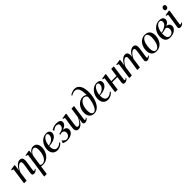

<svg xmlns="http://www.w3.org/2000/svg" viewBox="479 -2850 5122 5122"><g transform="rotate(-45 3040.0 -289.0)"><path d="M181 -336.5Q199 -375 222.2 -409Q245.5 -443 273 -469.5Q300.5 -496 331.2 -510.8Q362 -525.5 395 -525.5Q443.5 -525.5 468.8 -496.8Q494 -468 494 -414.5Q494 -394.5 490.5 -365.5Q487 -336.5 481.8 -302.8Q476.5 -269 471 -235Q466 -204 460.8 -172.2Q455.5 -140.5 452 -113.8Q448.5 -87 447.5 -71Q447.5 -55.5 451.8 -48.8Q456 -42 465 -42Q474.5 -42 486.2 -48.5Q498 -55 512.5 -71L523 -51.5Q513 -38 496 -23.5Q479 -9 455.8 1Q432.5 11 402.5 11Q386.5 11 373.8 4.8Q361 -1.5 353.8 -14.5Q346.5 -27.5 346.5 -48Q346.5 -59 348.8 -78.5Q351 -98 355 -122.8Q359 -147.5 363.5 -174.8Q368 -202 372 -228Q376.5 -253.5 380.5 -278.5Q384.5 -303.5 387.8 -326.2Q391 -349 392.8 -368.2Q394.5 -387.5 394.5 -401.5Q394.5 -422.5 390 -436Q385.5 -449.5 375.2 -455.8Q365 -462 348 -462Q327 -462 302 -446.2Q277 -430.5 252 -403.8Q227 -377 206 -342.8Q185 -308.5 172 -271L133.5 0H36L101.5 -460.5L43 -479.5L46.5 -498L187 -524L205 -511.5Z M543 253.5 646.5 -461.5 587.5 -480 590.5 -498 732.5 -524 750.5 -511.5 736 -411Q752.5 -445.5 778.2 -471.8Q804 -498 835.8 -512.8Q867.5 -527.5 901 -527.5Q951.5 -527.5 985.5 -504.5Q1019.5 -481.5 1036.2 -438.8Q1053 -396 1053 -337Q1053 -286.5 1039.8 -236.8Q1026.5 -187 1000.8 -142.5Q975 -98 937.5 -63.5Q900 -29 851.5 -9.5Q803 10 744.5 10Q727.5 10 710 7.5Q692.5 5 677 0.5L640 253.5ZM684.5 -51.5Q693 -37 709 -27.8Q725 -18.5 749 -18.5Q788.5 -18.5 820 -38.8Q851.5 -59 875.5 -93Q899.5 -127 915.2 -169.8Q931 -212.5 939 -258.5Q947 -304.5 947 -347.5Q947 -390.5 938.8 -420.5Q930.5 -450.5 914 -466.5Q897.5 -482.5 871.5 -482.5Q844 -482.5 814.8 -463.8Q785.5 -445 761.8 -414Q738 -383 727.5 -345.5Z M1486 -87Q1470.5 -65.5 1442 -43Q1413.5 -20.5 1375 -5Q1336.5 10.5 1291 10.5Q1244 10.5 1209 -5.5Q1174 -21.5 1151 -49.2Q1128 -77 1116.5 -113.8Q1105 -150.5 1105 -192.5Q1105.5 -259.5 1126.8 -319.8Q1148 -380 1186.5 -426.5Q1225 -473 1277 -499.8Q1329 -526.5 1391 -526.5Q1434 -526.5 1462.5 -513.2Q1491 -500 1505.2 -476.5Q1519.5 -453 1519.5 -422Q1519.5 -381.5 1501.8 -350Q1484 -318.5 1453.2 -295.2Q1422.5 -272 1383 -256.5Q1343.5 -241 1299.8 -233Q1256 -225 1212.5 -224Q1210 -189 1215 -155.8Q1220 -122.5 1233 -96.2Q1246 -70 1268.5 -54.2Q1291 -38.5 1323.5 -38.5Q1353 -38.5 1379.5 -47.5Q1406 -56.5 1429.5 -72.8Q1453 -89 1473 -110.5ZM1375 -497.5Q1343 -497.5 1315.8 -476.5Q1288.5 -455.5 1267.2 -420Q1246 -384.5 1232 -339.5Q1218 -294.5 1213.5 -246.5Q1251 -250 1283.2 -261.8Q1315.5 -273.5 1341.5 -291.5Q1367.5 -309.5 1386 -332.2Q1404.5 -355 1414.5 -381.2Q1424.5 -407.5 1424.5 -436Q1424 -466 1412 -481.8Q1400 -497.5 1375 -497.5Z M1661.5 8.5Q1621.5 8.5 1592.8 1Q1564 -6.5 1546.8 -15Q1529.5 -23.5 1523 -27.5L1553.5 -102.5Q1567 -84.5 1584.5 -66.5Q1602 -48.5 1623.5 -36.8Q1645 -25 1669.5 -25Q1706.5 -25 1734.5 -42.5Q1762.5 -60 1778.5 -89Q1794.5 -118 1795 -153Q1795 -179 1785 -200.8Q1775 -222.5 1751.2 -235.2Q1727.5 -248 1686.5 -246.5L1627.5 -231L1640.5 -271.5L1675 -275.5Q1720 -280.5 1752.2 -299.5Q1784.5 -318.5 1801.8 -346.5Q1819 -374.5 1819 -406.5Q1819 -443 1796 -462.5Q1773 -482 1733.5 -482Q1706 -482 1682.2 -474Q1658.5 -466 1637.2 -451.5Q1616 -437 1594.5 -416.5L1581.5 -466Q1609 -484 1639.5 -496.8Q1670 -509.5 1702.8 -516.2Q1735.5 -523 1770 -523Q1842.5 -523 1883.8 -498Q1925 -473 1925 -419.5Q1925 -387 1906.2 -360.2Q1887.5 -333.5 1857.2 -313Q1827 -292.5 1791 -279.2Q1755 -266 1720.5 -261.5L1727.5 -272.5Q1786 -279 1825.2 -266.5Q1864.5 -254 1884.5 -228Q1904.5 -202 1904.5 -168Q1904.5 -124 1884.5 -91Q1864.5 -58 1830 -36Q1795.5 -14 1752 -2.8Q1708.5 8.5 1661.5 8.5Z M2088.5 11Q2057.5 11 2035.8 -1.5Q2014 -14 2002.5 -37.5Q1991 -61 1991 -94.5Q1991 -107.5 1993.5 -132.2Q1996 -157 2000 -185.8Q2004 -214.5 2007.8 -239.2Q2011.5 -264 2013.5 -276.5L2042.5 -460.5L1983.5 -480L1986.5 -498.5L2127.5 -523.5L2145 -511L2111 -277.5Q2109 -260.5 2105.5 -236.5Q2102 -212.5 2098.5 -187.5Q2095 -162.5 2092.8 -141.8Q2090.5 -121 2090.5 -110.5Q2090.5 -90 2095.2 -76.5Q2100 -63 2110 -57Q2120 -51 2136 -51Q2163 -51 2192.8 -75.2Q2222.5 -99.5 2250.2 -140.8Q2278 -182 2298.5 -233.5L2339.5 -514H2436.5L2373 -78.5Q2370.5 -61.5 2374.2 -51.5Q2378 -41.5 2389 -41.5Q2398.5 -41.5 2411.2 -48.8Q2424 -56 2437.5 -71.5L2448 -52Q2438.5 -38 2421.8 -23.5Q2405 -9 2383 0.8Q2361 10.5 2335 10.5Q2300.5 10.5 2287.5 -7.5Q2274.5 -25.5 2275 -48Q2275 -52 2276.8 -66.2Q2278.5 -80.5 2281.5 -99.8Q2284.5 -119 2287.5 -138.5Q2290.5 -158 2292.5 -172H2291Q2274 -135 2253 -101.8Q2232 -68.5 2206.8 -43.2Q2181.5 -18 2152 -3.5Q2122.5 11 2088.5 11Z M2677.5 11Q2619.5 11 2578.5 -15Q2537.5 -41 2516 -87Q2494.5 -133 2494.5 -194Q2494.5 -262.5 2515.5 -322.2Q2536.5 -382 2574 -427Q2611.5 -472 2661.5 -497.5Q2711.5 -523 2769 -523Q2801.5 -523 2832 -513.2Q2862.5 -503.5 2882 -487Q2883.5 -567 2874.5 -624.5Q2865.5 -682 2846.5 -718.2Q2827.5 -754.5 2799.5 -771.8Q2771.5 -789 2734.5 -789Q2700.5 -789 2669 -778Q2637.5 -767 2602.5 -744L2587 -767.5Q2612 -786.5 2641 -800.8Q2670 -815 2701 -823Q2732 -831 2764.5 -831Q2826 -831 2868.2 -802Q2910.5 -773 2936 -722.5Q2961.5 -672 2971.8 -608Q2982 -544 2979.5 -473.5Q2977.5 -407 2965 -338.5Q2952.5 -270 2929.2 -207.5Q2906 -145 2870.8 -95.8Q2835.5 -46.5 2787.5 -17.8Q2739.5 11 2677.5 11ZM2686 -19.5Q2717 -19.5 2744.2 -43.8Q2771.5 -68 2794 -109.5Q2816.5 -151 2833.5 -203.5Q2850.5 -256 2861 -313.5Q2871.5 -371 2874 -425.5Q2869 -439.5 2856.5 -454.5Q2844 -469.5 2825 -479.8Q2806 -490 2780 -490Q2750.5 -490 2723.8 -474.8Q2697 -459.5 2674.2 -431.5Q2651.5 -403.5 2634.8 -365Q2618 -326.5 2608.8 -280Q2599.5 -233.5 2599.5 -182Q2599.5 -136.5 2607.8 -99.5Q2616 -62.5 2635.2 -41Q2654.5 -19.5 2686 -19.5Z M3395.5 -87Q3380 -65.5 3351.5 -43Q3323 -20.5 3284.5 -5Q3246 10.5 3200.5 10.5Q3153.5 10.5 3118.5 -5.5Q3083.5 -21.5 3060.5 -49.2Q3037.5 -77 3026 -113.8Q3014.5 -150.5 3014.5 -192.5Q3015 -259.5 3036.2 -319.8Q3057.5 -380 3096 -426.5Q3134.5 -473 3186.5 -499.8Q3238.5 -526.5 3300.5 -526.5Q3343.5 -526.5 3372 -513.2Q3400.5 -500 3414.8 -476.5Q3429 -453 3429 -422Q3429 -381.5 3411.2 -350Q3393.5 -318.5 3362.8 -295.2Q3332 -272 3292.5 -256.5Q3253 -241 3209.2 -233Q3165.5 -225 3122 -224Q3119.5 -189 3124.5 -155.8Q3129.5 -122.5 3142.5 -96.2Q3155.5 -70 3178 -54.2Q3200.5 -38.5 3233 -38.5Q3262.5 -38.5 3289 -47.5Q3315.5 -56.5 3339 -72.8Q3362.5 -89 3382.5 -110.5ZM3284.5 -497.5Q3252.5 -497.5 3225.2 -476.5Q3198 -455.5 3176.8 -420Q3155.5 -384.5 3141.5 -339.5Q3127.5 -294.5 3123 -246.5Q3160.5 -250 3192.8 -261.8Q3225 -273.5 3251 -291.5Q3277 -309.5 3295.5 -332.2Q3314 -355 3324 -381.2Q3334 -407.5 3334 -436Q3333.5 -466 3321.5 -481.8Q3309.5 -497.5 3284.5 -497.5Z M3874.5 -74Q3872 -55.5 3876.8 -48.5Q3881.5 -41.5 3889 -41.5Q3898.5 -41.5 3910.5 -47.8Q3922.5 -54 3937 -70L3947.5 -51Q3937.5 -37 3921 -22.8Q3904.5 -8.5 3881.8 1.2Q3859 11 3830 11Q3813.5 11 3799.8 3.8Q3786 -3.5 3778.8 -20Q3771.5 -36.5 3775 -63L3800 -243.5H3603L3568 0H3471L3536.5 -460L3478 -479.5L3481 -498L3622 -523.5L3640.5 -511L3608 -281H3805.5L3837.5 -512.5H3934.5Z M4176 -511.5 4152.5 -336.5Q4170.5 -375 4193.8 -409.2Q4217 -443.5 4244.8 -469.8Q4272.5 -496 4303.2 -510.8Q4334 -525.5 4367.5 -525.5Q4401 -525.5 4422.5 -511Q4444 -496.5 4454.2 -469Q4464.5 -441.5 4463 -402.5Q4462.5 -394.5 4461 -379.8Q4459.5 -365 4457 -346.2Q4454.5 -327.5 4451 -307L4439.5 -300Q4458.5 -352 4484 -393.5Q4509.5 -435 4539.2 -464.5Q4569 -494 4601.5 -509.8Q4634 -525.5 4667 -525.5Q4715 -525.5 4740 -496.5Q4765 -467.5 4765 -414.5Q4765 -394.5 4761.8 -365.5Q4758.5 -336.5 4753.2 -302.8Q4748 -269 4742.5 -235Q4737.5 -204 4732.5 -172.2Q4727.5 -140.5 4724 -114Q4720.5 -87.5 4720 -71Q4719.5 -55.5 4723.2 -48.8Q4727 -42 4736 -42Q4746 -42 4758 -48.8Q4770 -55.5 4785 -72L4795 -53Q4785 -38.5 4768 -24Q4751 -9.5 4727.8 0.8Q4704.5 11 4674.5 11Q4658 11 4645 4.8Q4632 -1.5 4624.8 -14.5Q4617.5 -27.5 4617.5 -48Q4618 -62.5 4621.8 -91.8Q4625.5 -121 4631.5 -157.2Q4637.5 -193.5 4643 -228.5Q4648.5 -262 4653.5 -294.8Q4658.5 -327.5 4661.8 -355.5Q4665 -383.5 4665 -401.5Q4665 -433 4655 -447.2Q4645 -461.5 4620 -461.5Q4599.5 -461.5 4574 -446Q4548.5 -430.5 4522 -401Q4495.5 -371.5 4472 -330.8Q4448.5 -290 4432.5 -240.5L4452 -309.5Q4450 -293 4447.8 -276.5Q4445.5 -260 4442.8 -243.2Q4440 -226.5 4437.5 -210L4407 0H4309L4343.5 -228Q4349 -262 4353.8 -295.2Q4358.5 -328.5 4361.8 -356.5Q4365 -384.5 4365 -401.5Q4364.5 -433.5 4354.5 -447.8Q4344.5 -462 4319 -462Q4298.5 -462 4273.5 -446.5Q4248.5 -431 4223.8 -404Q4199 -377 4177.8 -343Q4156.5 -309 4143.5 -271.5L4104.5 0H4007L4072.5 -460.5L4014 -479.5L4017.5 -498L4158.5 -524Z M5113.5 -526Q5178 -526 5220.5 -501.2Q5263 -476.5 5284.2 -430Q5305.5 -383.5 5305.5 -318Q5305.5 -255.5 5287.5 -196.5Q5269.5 -137.5 5234.5 -90.8Q5199.5 -44 5148.5 -16.5Q5097.5 11 5032 11Q4967.5 11 4924.8 -14Q4882 -39 4861 -85.8Q4840 -132.5 4840 -196.5Q4840 -260.5 4858.5 -319.5Q4877 -378.5 4912.5 -425.2Q4948 -472 4998.8 -499Q5049.5 -526 5113.5 -526ZM5109 -497.5Q5075.5 -497.5 5049 -477.8Q5022.5 -458 5003 -424.2Q4983.5 -390.5 4971 -348.8Q4958.5 -307 4952.5 -262.2Q4946.5 -217.5 4946.5 -175.5Q4946.5 -123 4957.2 -87.8Q4968 -52.5 4988.5 -35Q5009 -17.5 5037.5 -17.5Q5071 -17.5 5097.2 -37.5Q5123.5 -57.5 5142.8 -90.8Q5162 -124 5174.5 -165.8Q5187 -207.5 5193.2 -251.8Q5199.5 -296 5199.5 -337Q5199.5 -382 5191.2 -418.2Q5183 -454.5 5163.5 -476Q5144 -497.5 5109 -497.5Z M5547.5 9.5Q5501 9.5 5466.2 -3.5Q5431.5 -16.5 5408.5 -42.5Q5385.5 -68.5 5373.8 -107Q5362 -145.5 5362 -196Q5362 -270.5 5386.2 -331Q5410.5 -391.5 5451.8 -435.2Q5493 -479 5545 -502.5Q5597 -526 5652.5 -526Q5707 -526 5739.5 -511.5Q5772 -497 5786.5 -473.2Q5801 -449.5 5801 -421Q5801 -388.5 5786.2 -362.5Q5771.5 -336.5 5745 -316.8Q5718.5 -297 5684 -283.5Q5717.5 -283.5 5744.2 -268.8Q5771 -254 5786.8 -229Q5802.5 -204 5802.5 -173.5Q5802.5 -135 5782.8 -101.8Q5763 -68.5 5728.5 -43.5Q5694 -18.5 5647.5 -4.5Q5601 9.5 5547.5 9.5ZM5567 -22.5Q5604 -22.5 5633.2 -39.8Q5662.5 -57 5679.8 -87.8Q5697 -118.5 5697.5 -158Q5697.5 -185 5689 -204.8Q5680.5 -224.5 5664.2 -237Q5648 -249.5 5624 -255.5Q5615 -253 5601.5 -248.5Q5588 -244 5570.8 -239.5Q5553.5 -235 5532 -231Q5518 -229 5502.2 -226.8Q5486.5 -224.5 5467 -224Q5466 -214 5465.8 -203.8Q5465.5 -193.5 5465.5 -178Q5465.5 -132 5476.5 -96.8Q5487.5 -61.5 5510 -42Q5532.5 -22.5 5567 -22.5ZM5468 -247Q5494.5 -251 5517 -257.2Q5539.5 -263.5 5558.5 -271.8Q5577.5 -280 5593 -288.5Q5621.5 -304 5646.5 -323Q5671.5 -342 5686.8 -366.8Q5702 -391.5 5702 -423.5Q5702 -460 5686.2 -478.8Q5670.5 -497.5 5639 -497.5Q5605 -497.5 5576.2 -477.5Q5547.5 -457.5 5525 -423Q5502.5 -388.5 5488 -343.2Q5473.5 -298 5468 -247Z M5931.5 11Q5913 11 5898.5 4Q5884 -3 5876.8 -18.8Q5869.5 -34.5 5873 -60.5Q5874.5 -71.5 5879.2 -101.8Q5884 -132 5890.8 -175Q5897.5 -218 5905 -267.5Q5912.5 -317 5920.2 -367.2Q5928 -417.5 5933.5 -461L5872.5 -480L5875.5 -498L6020 -523.5L6038.5 -511L5972.5 -75Q5969.5 -56 5976 -49Q5982.5 -42 5990.5 -42Q6001 -42 6011.2 -47.8Q6021.5 -53.5 6036.5 -70L6047 -50Q6037 -36 6020.5 -22Q6004 -8 5981.5 1.5Q5959 11 5931.5 11ZM6000 -588Q5974.5 -588 5960 -604.5Q5945.5 -621 5945.5 -644.5Q5945.5 -679.5 5964.2 -701Q5983 -722.5 6013 -722.5Q6041 -722.5 6055 -705.8Q6069 -689 6069 -666Q6069 -631.5 6050.2 -609.8Q6031.5 -588 6000 -588Z"/></g></svg>

Font: Merriweather 120pt
Style: Italic
Weight: 400
Italic angle: -7.8°
Version: Version 2.101